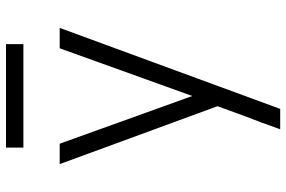

<svg xmlns="http://www.w3.org/2000/svg" viewBox="-177 -777 954 640"><g transform="rotate(-90 300.0 -457.0)"><path d="M189 0Q200 -31 211.5 -62Q223 -93 235 -124L266 -209L73 -735H141L300 -293L459 -735H527L257 0ZM128 -856V-914H473V-856Z"/></g></svg>

Font: Iosevka Aile Light
Style: Regular
Weight: 300
Designer: Belleve Invis
Foundry: Belleve Invis
Version: Version 27.3.5; ttfautohint (v1.8.4)